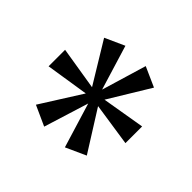

<svg xmlns="http://www.w3.org/2000/svg" viewBox="-91 -906 675 675"><g transform="rotate(-45 246.0 -569.0)"><path d="M202 -378 226 -538 75 -443 41 -518 208 -569 41 -621 75 -696 227 -600 202 -760H284L258 -600L411 -693L444 -620L277 -569L444 -519L411 -445L258 -538L285 -378Z"/></g></svg>

Font: Noto Serif Bengali
Style: Regular
Weight: 400
Designer: Juan Bruce, Universal Thirst, Indian Type Foundry and the Monotype Design Team.
Foundry: Monotype Imaging Inc.
Version: Version 2.003